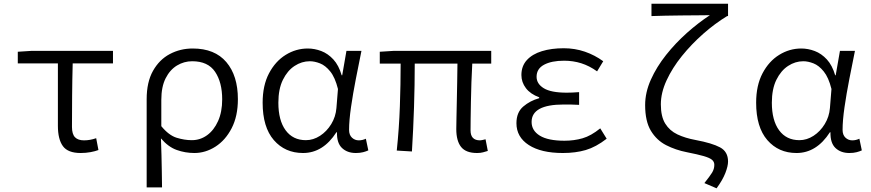

<svg xmlns="http://www.w3.org/2000/svg" viewBox="-20 -814 4709 1038"><path d="M416 13.2Q347.2 13.2 320.1 -23.9Q293 -61 293 -133.8V-471.2H76.2V-534.2L151.9 -539.1H590.8V-471.2H373Q370.6 -382.3 369.9 -295.7Q369.1 -209 369.1 -127.9Q369.1 -88.9 385.5 -72Q401.9 -55.2 434.1 -55.2Q466.8 -55.2 500 -66.9L512.2 -2.9Q494.6 3.9 469.5 8.5Q444.3 13.2 416 13.2Z M772.9 199.2V-277.8Q772.9 -370.1 807.1 -430.9Q841.3 -491.7 897.9 -521.7Q954.6 -551.8 1022 -551.8Q1141.1 -551.8 1203.6 -478.3Q1266.1 -404.8 1266.1 -277.8Q1266.1 -186 1232.4 -120.8Q1198.7 -55.7 1144.8 -21.2Q1090.8 13.2 1030.8 13.2Q981.4 13.2 935.5 -3.2Q889.6 -19.5 850.1 -65.9Q852.1 -16.6 853 25.1Q854 66.9 854.7 108.4Q855.5 149.9 856 199.2ZM1017.1 -56.2Q1062.5 -56.2 1099.6 -83Q1136.7 -109.9 1158.9 -159.4Q1181.2 -209 1181.2 -276.9Q1181.2 -368.7 1142.8 -425.8Q1104.5 -482.9 1019 -482.9Q975.1 -482.9 937 -460Q898.9 -437 875.5 -390.9Q852.1 -344.7 852.1 -273.9V-131.8Q892.6 -82.5 934.8 -69.3Q977.1 -56.2 1017.1 -56.2Z M1618.2 13.2Q1521 13.2 1460.4 -56.6Q1399.9 -126.5 1399.9 -258.8Q1399.9 -352.1 1434.3 -417.5Q1468.8 -482.9 1524.4 -517.3Q1580.1 -551.8 1644 -551.8Q1680.7 -551.8 1716.8 -538.1Q1752.9 -524.4 1782.2 -492.7Q1811.5 -460.9 1827.1 -407.2H1830.1L1853 -539.1H1934.1Q1919.4 -466.8 1903.8 -387.2Q1888.2 -307.6 1877.7 -235.1Q1867.2 -162.6 1867.2 -111.8Q1867.2 -84.5 1882.8 -69.8Q1898.4 -55.2 1919.9 -55.2Q1929.7 -55.2 1939.7 -57.6Q1949.7 -60.1 1958 -64L1971.2 -1Q1960 4.4 1943.1 8.8Q1926.3 13.2 1903.8 13.2Q1857.4 13.2 1828.9 -13.9Q1800.3 -41 1801.8 -99.1H1798.8Q1726.6 13.2 1618.2 13.2ZM1633.8 -56.2Q1673.8 -56.2 1710.2 -79.8Q1746.6 -103.5 1770.8 -143.1Q1794.9 -182.6 1798.8 -230L1807.1 -333Q1791.5 -395.5 1765.4 -427.7Q1739.3 -460 1710 -471.4Q1680.7 -482.9 1654.8 -482.9Q1611.3 -482.9 1572.5 -457.5Q1533.7 -432.1 1509.3 -382.3Q1484.9 -332.5 1484.9 -258.8Q1484.9 -163.1 1524.2 -109.6Q1563.5 -56.2 1633.8 -56.2Z M2559.1 13.2Q2499 13.2 2472.9 -19.5Q2446.8 -52.2 2446.8 -116.2Q2446.8 -137.7 2447.8 -178.2Q2448.7 -218.8 2449.7 -269.3Q2450.7 -319.8 2451.7 -372.3Q2452.6 -424.8 2453.1 -470.2H2222.2Q2222.2 -354.5 2218.3 -234.9Q2214.4 -115.2 2207 4.9L2125 0Q2137.7 -120.6 2141.8 -239.7Q2146 -358.9 2146 -470.2H2033.2V-534.2L2109.9 -539.1H2635.7V-470.2H2533.2Q2530.3 -422.9 2528.6 -368.9Q2526.9 -314.9 2525.9 -263.4Q2524.9 -211.9 2524.4 -170.9Q2523.9 -129.9 2523.9 -108.9Q2523.9 -55.2 2575.2 -55.2Q2582.5 -55.2 2605 -61L2617.2 2Q2605 5.9 2591.3 9.5Q2577.6 13.2 2559.1 13.2Z M3022.9 13.2Q2905.3 13.2 2838.6 -30Q2772 -73.2 2772 -147.9Q2772 -206.5 2808.8 -238Q2845.7 -269.5 2895 -283.2V-288.1Q2847.7 -305.2 2823.2 -337.4Q2798.8 -369.6 2798.8 -408.2Q2798.8 -457 2828.4 -489.3Q2857.9 -521.5 2909.7 -537.4Q2961.4 -553.2 3027.8 -553.2Q3087.9 -553.2 3141.8 -534.7Q3195.8 -516.1 3241.2 -482.9L3208 -428.2Q3166.5 -458 3122.6 -471.9Q3078.6 -485.8 3029.8 -485.8Q2961.9 -485.8 2921.4 -464.1Q2880.9 -442.4 2880.9 -398.9Q2880.9 -360.8 2919.9 -336.9Q2959 -313 3043.9 -313Q3059.6 -313 3075.2 -313.7Q3090.8 -314.5 3110.8 -315.9V-247.1Q3087.9 -248.5 3067.6 -248.8Q3047.4 -249 3027.8 -249Q2854 -249 2854 -154.8Q2854 -107.9 2898.4 -80.6Q2942.9 -53.2 3031.7 -53.2Q3083.5 -53.2 3129.4 -66.4Q3175.3 -79.6 3225.1 -120.1L3259.8 -64Q3201.7 -19 3146.7 -2.9Q3091.8 13.2 3022.9 13.2Z M3854 204.1 3788.1 175.8Q3817.4 139.2 3829.6 119.4Q3841.8 99.6 3841.8 77.1Q3841.8 60.5 3829.1 49.8Q3816.4 39.1 3784.2 29.8Q3752 20.5 3692.9 8.8Q3632.8 -2.9 3581.5 -29.1Q3530.3 -55.2 3499 -106.7Q3467.8 -158.2 3467.8 -246.1Q3467.8 -314.5 3498.8 -383.5Q3529.8 -452.6 3581.1 -517.1Q3632.3 -581.5 3694.1 -636.5Q3755.9 -691.4 3817.9 -731.9Q3790 -731.4 3749.5 -731.2Q3709 -731 3663.8 -730.5Q3618.7 -730 3576.2 -729.2Q3533.7 -728.5 3502 -727.1V-793.9H3916V-727.1H3911.1Q3845.2 -687 3781.7 -631.1Q3718.3 -575.2 3666.5 -511Q3614.7 -446.8 3583.7 -379.6Q3552.7 -312.5 3552.7 -250Q3552.7 -184.1 3576.4 -145.8Q3600.1 -107.4 3642.3 -87.4Q3684.6 -67.4 3740.7 -57.1Q3829.6 -40.5 3872.8 -17.3Q3916 5.9 3916 59.1Q3916 84 3901.4 121.6Q3886.7 159.2 3854 204.1Z M4286.1 13.2Q4189 13.2 4128.4 -56.6Q4067.9 -126.5 4067.9 -258.8Q4067.9 -352.1 4102.3 -417.5Q4136.7 -482.9 4192.4 -517.3Q4248 -551.8 4312 -551.8Q4348.6 -551.8 4384.8 -538.1Q4420.9 -524.4 4450.2 -492.7Q4479.5 -460.9 4495.1 -407.2H4498L4521 -539.1H4602.1Q4587.4 -466.8 4571.8 -387.2Q4556.2 -307.6 4545.7 -235.1Q4535.2 -162.6 4535.2 -111.8Q4535.2 -84.5 4550.8 -69.8Q4566.4 -55.2 4587.9 -55.2Q4597.7 -55.2 4607.7 -57.6Q4617.7 -60.1 4626 -64L4639.2 -1Q4627.9 4.4 4611.1 8.8Q4594.2 13.2 4571.8 13.2Q4525.4 13.2 4496.8 -13.9Q4468.3 -41 4469.7 -99.1H4466.8Q4394.5 13.2 4286.1 13.2ZM4301.8 -56.2Q4341.8 -56.2 4378.2 -79.8Q4414.6 -103.5 4438.7 -143.1Q4462.9 -182.6 4466.8 -230L4475.1 -333Q4459.5 -395.5 4433.3 -427.7Q4407.2 -460 4377.9 -471.4Q4348.6 -482.9 4322.8 -482.9Q4279.3 -482.9 4240.5 -457.5Q4201.7 -432.1 4177.2 -382.3Q4152.8 -332.5 4152.8 -258.8Q4152.8 -163.1 4192.1 -109.6Q4231.4 -56.2 4301.8 -56.2Z"/></svg>

Font: Shanggu Mono N
Style: Regular
Weight: 350
Designer: GuiWonder
Version: Version 1.021